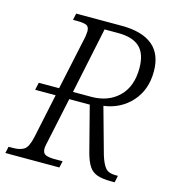

<svg xmlns="http://www.w3.org/2000/svg" viewBox="-128 -805 822 896"><g transform="rotate(15 283.5 -357.0)"><path d="M-21 0 -14 -32H8Q41 -32 60.5 -44.5Q80 -57 91 -108L136 -321H37L45 -357H143L194 -596Q198 -612 200 -626Q202 -640 202 -647Q202 -670 188 -676Q174 -682 143 -682H123L130 -714H350Q448 -714 499 -672.5Q550 -631 550 -546Q550 -458 498 -400Q446 -342 364 -331L426 -108Q439 -67 454 -50Q469 -33 501 -33H514L507 0H491Q449 0 423.5 -8.5Q398 -17 383 -39.5Q368 -62 357 -103L301 -320H202L157 -108Q154 -96 152 -85Q150 -74 150 -67Q150 -45 165 -38.5Q180 -32 207 -32H247L240 0ZM298 -357Q380 -357 430.5 -406Q481 -455 481 -544Q481 -613 447 -645Q413 -677 343 -677H277L210 -357Z"/></g></svg>

Font: Noto Serif SemiCondensed Light
Style: Italic
Weight: 300
Width: 4
Italic angle: -12°
Designer: Monotype Design Team
Foundry: Monotype Imaging Inc.
Version: Version 2.013; ttfautohint (v1.8.4.7-5d5b)